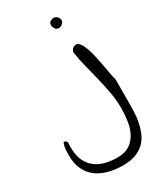

<svg xmlns="http://www.w3.org/2000/svg" viewBox="-451 -482 806 956"><g transform="rotate(-30 -48.0 -4.0)"><path d="M-248 223.6Q-248 203.1 -247.1 188Q-246.1 172.9 -238.3 152.3Q-237.3 152.3 -235.8 151.9Q-234.4 151.4 -233.4 151.4Q-233.4 151.4 -232.4 151.9Q-231.4 152.3 -230.5 152.3Q-229.5 152.3 -228.5 152.3Q-227.5 153.3 -223.6 157.2L-218.8 162.1Q-227.5 257.8 -181.6 305.2Q-135.7 352.5 -42 352.5Q1 352.5 27.8 334.5Q54.7 316.4 69.8 287.1Q85 257.8 90.3 221.2Q95.7 184.6 95.7 147.5Q95.7 101.6 87.4 56.6Q79.1 11.7 68.4 -32.7Q57.6 -77.1 46.4 -120.6Q35.2 -164.1 28.3 -209Q28.3 -214.8 30.8 -219.7Q33.2 -224.6 37.1 -229Q41 -233.4 46.9 -235.8Q52.7 -238.3 57.6 -238.3Q70.3 -238.3 80.6 -224.1Q90.8 -210 99.1 -187Q107.4 -164.1 113.3 -135.7Q119.1 -107.4 124.5 -80.1Q129.9 -52.7 133.8 -28.8Q137.7 -4.9 142.6 8.8V32.2Q142.6 48.8 142.6 66.9Q142.6 85 142.6 101.6V124Q142.6 158.2 141.6 191.9Q140.6 225.6 134.3 256.3Q127.9 287.1 116.2 313.5Q104.5 339.8 84 359.4Q63.5 378.9 33.7 389.6Q3.9 400.4 -38.1 400.4Q-83 400.4 -121.1 390.1Q-159.2 379.9 -187.5 358.9Q-215.8 337.9 -231.9 304.2Q-248 270.5 -248 223.6ZM-1 -384.8Q-1 -396.5 8.8 -402.8Q18.6 -409.2 28.3 -409.2Q39.1 -409.2 48.3 -399.9Q57.6 -390.6 57.6 -379.9Q57.6 -369.1 47.9 -360.4Q38.1 -351.6 27.3 -351.6Q13.7 -351.6 6.3 -362.3Q-1 -373 -1 -384.8Z"/></g></svg>

Font: Swanky and Moo Moo Cyrillic
Style: Regular
Weight: 400
Designer: Kimberly Geswein; Denis Ignatov
Foundry: Kimberly Geswein; Denis Ignatov
Version: Version 1.003 June 27, 2018